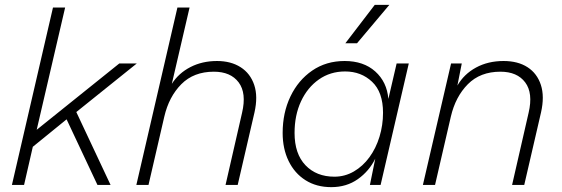

<svg xmlns="http://www.w3.org/2000/svg" viewBox="-20 -761 2313 790"><path d="M543 -500 294 -300 435 0H381L254 -270L115 -157L79 0H29L198 -730H248L131 -227L471 -500Z M541 0 710 -730H760L687 -416Q715 -460 763.5 -485Q812 -510 873 -510Q930 -510 970 -484.5Q1010 -459 1026 -411.5Q1042 -364 1027 -298L958 0H908L976 -297Q995 -378 962 -422Q929 -466 860 -466Q777 -466 726 -414.5Q675 -363 656 -281L591 0Z M1343 9Q1282 9 1237 -19.5Q1192 -48 1167.5 -98.5Q1143 -149 1143 -214Q1143 -297 1175 -364Q1207 -431 1264.5 -470.5Q1322 -510 1398 -510Q1476 -510 1524 -467Q1572 -424 1578 -354L1612 -500H1662L1546 0H1502L1524 -108Q1499 -57 1452.5 -24Q1406 9 1343 9ZM1356 -34Q1399 -34 1436 -55.5Q1473 -77 1500 -114Q1527 -151 1541.5 -198.5Q1556 -246 1556 -297Q1556 -382 1511 -424.5Q1466 -467 1400 -467Q1339 -467 1292 -434Q1245 -401 1218.5 -344Q1192 -287 1192 -214Q1192 -128 1237 -81Q1282 -34 1356 -34ZM1522 -741H1582L1449 -583H1401Z M1720 0 1836 -500H1880L1862 -409Q1889 -456 1938.5 -483Q1988 -510 2052 -510Q2111 -510 2150.5 -484.5Q2190 -459 2205.5 -411.5Q2221 -364 2206 -298L2137 0H2087L2155 -297Q2174 -378 2141 -422Q2108 -466 2039 -466Q1956 -466 1905 -414.5Q1854 -363 1835 -281L1770 0Z"/></svg>

Font: Work Sans Light
Style: Italic
Weight: 300
Italic angle: -13°
Designer: Wei Huang
Foundry: Wei Huang
Version: Version 2.010; ttfautohint (v1.8.3)